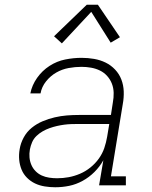

<svg xmlns="http://www.w3.org/2000/svg" viewBox="-20 -782 640 810"><path d="M213 8Q191 8 169 4.5Q147 1 128 -8Q109 -17 94 -32Q79 -47 71 -66.5Q63 -86 61 -108Q59 -130 63 -153Q67 -178 80 -202Q93 -226 114 -243Q135 -260 160 -270.5Q185 -281 211 -287Q237 -293 262 -295Q287 -297 313 -297H448L456 -349Q460 -370 459.5 -390.5Q459 -411 452 -429Q445 -447 432 -461.5Q419 -476 401.5 -484.5Q384 -493 364 -496.5Q344 -500 324 -500Q297 -500 269.5 -495Q242 -490 217.5 -476Q193 -462 174.5 -439Q156 -416 151 -388H108Q115 -423 136.5 -453.5Q158 -484 189 -504Q220 -524 255 -531Q290 -538 324 -538Q351 -538 377 -533.5Q403 -529 425.5 -518Q448 -507 465.5 -488.5Q483 -470 492 -446.5Q501 -423 502 -396.5Q503 -370 498 -343L448 -38H511V0H398L416 -106Q401 -79 378.5 -56.5Q356 -34 328.5 -19Q301 -4 272 2Q243 8 213 8ZM221 -30Q246 -30 270 -34.5Q294 -39 317.5 -49Q341 -59 361.5 -75.5Q382 -92 397 -113Q412 -134 420 -157.5Q428 -181 432 -205L441 -259H313Q297 -259 281.5 -258.5Q266 -258 251 -256Q236 -254 220.5 -250.5Q205 -247 189.5 -241.5Q174 -236 160 -228Q146 -220 134 -208.5Q122 -197 115.5 -182Q109 -167 106 -151Q103 -134 104.5 -117.5Q106 -101 112.5 -86Q119 -71 130.5 -59.5Q142 -48 156.5 -41.5Q171 -35 187.5 -32.5Q204 -30 221 -30ZM241 -599 208 -629 346 -762H393L486 -625L447 -602L365 -732Z"/></svg>

Font: Iosevka Slab XLtExObl
Style: Regular
Weight: 200
Width: 7
Italic angle: -9°
Monospace: yes
Designer: Belleve Invis
Foundry: Belleve Invis
Version: Version 11.1.1; ttfautohint (v1.8.3)